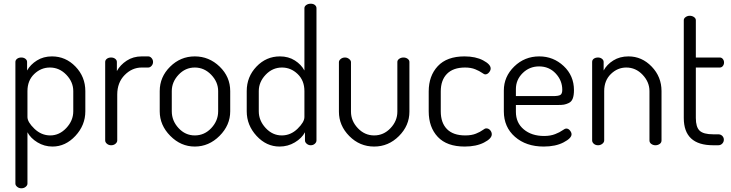

<svg xmlns="http://www.w3.org/2000/svg" viewBox="-20 -783 3942 1035"><path d="M95 -473Q108 -473 117 -466Q126 -459 126 -449V-403Q144 -435 179 -457Q214 -479 260 -479Q334 -479 387 -424Q440 -369 440 -292V-183Q440 -108 386.5 -50.5Q333 7 263 7Q219 7 182 -15.5Q145 -38 128 -70V207Q128 216 118.5 224Q109 232 95 232Q82 232 72.5 224Q63 216 63 207V-449Q63 -459 72 -466Q81 -473 95 -473ZM375 -183V-292Q375 -341 337.5 -380Q300 -419 249 -419Q201 -419 164.5 -384Q128 -349 128 -292V-152Q128 -125 165.5 -89Q203 -53 251 -53Q300 -53 337.5 -93Q375 -133 375 -183Z M779 -419H744Q692 -419 652 -378.5Q612 -338 612 -273V-26Q612 -16 602.5 -8Q593 0 579 0Q566 0 556.5 -8Q547 -16 547 -26V-449Q547 -459 556 -466Q565 -473 579 -473Q592 -473 601 -466Q610 -459 610 -449V-400Q628 -433 663 -456Q698 -479 744 -479H779Q789 -479 797 -470Q805 -461 805 -449Q805 -437 797 -428Q789 -419 779 -419Z M1221 -292V-183Q1221 -108 1163.5 -50.5Q1106 7 1030 7Q955 7 898 -50.5Q841 -108 841 -183V-292Q841 -368 897 -423.5Q953 -479 1030 -479Q1107 -479 1164 -424Q1221 -369 1221 -292ZM1156 -183V-292Q1156 -341 1118.5 -380Q1081 -419 1030 -419Q979 -419 942.5 -380Q906 -341 906 -292V-183Q906 -132 942.5 -92.5Q979 -53 1030 -53Q1082 -53 1119 -92.5Q1156 -132 1156 -183Z M1686 -739V-26Q1686 -16 1677 -8Q1668 0 1655 0Q1643 0 1633.5 -8Q1624 -16 1624 -26V-70Q1607 -38 1569.5 -15.5Q1532 7 1487 7Q1416 7 1363 -50.5Q1310 -108 1310 -183V-292Q1310 -369 1362.5 -424Q1415 -479 1489 -479Q1535 -479 1569.5 -457Q1604 -435 1621 -403V-739Q1621 -749 1631 -756Q1641 -763 1655 -763Q1669 -763 1677.5 -756Q1686 -749 1686 -739ZM1375 -292V-183Q1375 -133 1412 -93Q1449 -53 1499 -53Q1547 -53 1584 -89Q1621 -125 1621 -152V-292Q1621 -349 1584.5 -384Q1548 -419 1500 -419Q1449 -419 1412 -380Q1375 -341 1375 -292Z M1997 7Q1919 7 1863 -49.5Q1807 -106 1807 -181V-448Q1807 -457 1816.5 -465Q1826 -473 1840 -473Q1852 -473 1862 -465Q1872 -457 1872 -448V-181Q1872 -131 1909 -92Q1946 -53 1997 -53Q2048 -53 2085 -92Q2122 -131 2122 -181V-449Q2122 -459 2132 -466Q2142 -473 2155 -473Q2168 -473 2177.5 -466Q2187 -459 2187 -449V-181Q2187 -106 2130.5 -49.5Q2074 7 1997 7Z M2485 7Q2389 7 2340 -45Q2291 -97 2291 -183V-290Q2291 -374 2340 -426.5Q2389 -479 2484 -479Q2544 -479 2584.5 -457.5Q2625 -436 2625 -414Q2625 -403 2616 -392.5Q2607 -382 2596 -382Q2590 -382 2577.5 -391Q2565 -400 2542 -409.5Q2519 -419 2487 -419Q2423 -419 2389.5 -385Q2356 -351 2356 -290V-183Q2356 -121 2389.5 -87Q2423 -53 2488 -53Q2522 -53 2545.5 -62.5Q2569 -72 2581.5 -81.5Q2594 -91 2601 -91Q2614 -91 2622.5 -81Q2631 -71 2631 -59Q2631 -36 2589 -14.5Q2547 7 2485 7Z M2887 -479Q2963 -479 3018.5 -427Q3074 -375 3074 -297Q3074 -269 3067.5 -252Q3061 -235 3046.5 -228Q3032 -221 3020 -219Q3008 -217 2987 -217H2761V-180Q2761 -121 2803.5 -85.5Q2846 -50 2913 -50Q2947 -50 2972.5 -60Q2998 -70 3011.5 -80Q3025 -90 3033 -90Q3044 -90 3052.5 -79.5Q3061 -69 3061 -59Q3061 -38 3018 -15.5Q2975 7 2911 7Q2816 7 2756 -45.5Q2696 -98 2696 -183V-295Q2696 -370 2752 -424.5Q2808 -479 2887 -479ZM2761 -265H2961Q2991 -265 3001 -271.5Q3011 -278 3011 -299Q3011 -349 2975.5 -387Q2940 -425 2886 -425Q2834 -425 2797.5 -389Q2761 -353 2761 -303Z M3237 -292V-26Q3237 -16 3227 -8Q3217 0 3204 0Q3190 0 3181 -8Q3172 -16 3172 -26V-449Q3172 -460 3181 -466.5Q3190 -473 3204 -473Q3216 -473 3225 -466Q3234 -459 3234 -449V-403Q3251 -435 3286 -457Q3321 -479 3368 -479Q3440 -479 3493 -424Q3546 -369 3546 -292V-26Q3546 -14 3536 -7Q3526 0 3513 0Q3501 0 3491 -7Q3481 -14 3481 -26V-292Q3481 -341 3444 -380Q3407 -419 3356 -419Q3309 -419 3273 -384Q3237 -349 3237 -292Z M3731 -419V-147Q3731 -98 3751.5 -78.5Q3772 -59 3824 -59H3852Q3865 -59 3873.5 -50.5Q3882 -42 3882 -30Q3882 -18 3873.5 -9Q3865 0 3852 0H3824Q3666 0 3666 -147V-674Q3666 -684 3676 -691Q3686 -698 3698 -698Q3711 -698 3721 -691Q3731 -684 3731 -674V-473H3860Q3870 -473 3876.5 -465Q3883 -457 3883 -446Q3883 -435 3876.5 -427Q3870 -419 3860 -419Z"/></svg>

Font: Dosis
Style: Book
Weight: 400
Designer: EdgarTolentino, PabloImpallari, IginoMarini
Foundry: EdgarTolentino, PabloImpallari, IginoMarini
Version: Version 1.007